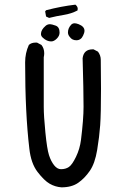

<svg xmlns="http://www.w3.org/2000/svg" viewBox="-20 -815 540 825"><path d="M244 -10Q217 -12 193.5 -25.5Q170 -39 141.5 -76Q113 -113 106 -177Q88 -328 88 -547Q88 -587 104 -622Q115 -632 133 -632H139L158 -622Q170 -607 170 -586Q170 -578 168 -569V-444Q168 -394 168 -355.5Q168 -317 175 -246Q182 -175 190.5 -148.5Q199 -122 212.5 -105Q226 -88 242 -88Q262 -88 276 -97.5Q290 -107 306.5 -141Q323 -175 328 -214Q339 -303 339 -356Q339 -426 335 -565Q340 -603 378 -603H382L401 -593Q413 -577 413 -558L414 -434Q414 -326 410.5 -277Q407 -228 397.5 -170.5Q388 -113 366 -81Q344 -49 316 -29.5Q288 -10 244 -10ZM200 -637Q181 -637 164 -653Q156 -660 156 -669Q156 -687 176 -704Q184 -711 195 -711Q202 -711 219 -705Q236 -699 236 -675Q236 -661 224 -649Q212 -637 200 -637ZM308 -642Q290 -642 280 -656Q272 -665 272 -676Q272 -694 286 -709Q292 -715 301 -715Q307 -715 318 -711Q343 -701 343 -683Q343 -674 337 -662Q328 -642 308 -642ZM191 -738 178 -744 174 -766 178 -771Q243 -788 304 -795Q314 -787 314 -777L313 -770Q286 -756 254.5 -751Q223 -746 191 -738Z"/></svg>

Font: Xiaolai Mono SC
Style: Regular
Weight: 400
Monospace: yes
Designer: LXGW / Nozomi Seto
Version: Version 3.113;September 30, 2024